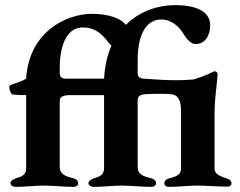

<svg xmlns="http://www.w3.org/2000/svg" viewBox="-20 -726 935 749"><path d="M30 -357C51 -355 69 -355 82 -355V-70C82 -43 64 -37 44 -31C32 -27 21 -22 21 -11C21 -2 32 3 41 3C81 3 115 -2 150 -2C185 -2 228 3 268 3C277 3 285 -3 285 -11C285 -21 277 -28 265 -31C235 -38 213 -47 213 -74V-332C213 -342 217 -355 253 -355H386V-70C386 -43 368 -37 348 -31C337 -27 325 -22 325 -11C325 -2 337 3 345 3C385 3 419 -2 454 -2C489 -2 532 3 572 3C580 3 589 -3 589 -11C589 -21 580 -28 569 -31C539 -38 517 -46 517 -74V-335C517 -346 521 -359 557 -359C571 -360 587 -360 601 -360C617 -360 631 -360 642 -359C672 -358 686 -340 686 -294V-68C686 -46 672 -38 639 -30C628 -27 621 -20 621 -10C621 -2 630 3 637 3C677 3 715 -2 750 -2C785 -2 829 2 867 2C876 2 883 -2 883 -11C883 -22 875 -26 864 -30C830 -41 817 -50 817 -69V-286C817 -342 827 -400 829 -436C829 -443 824 -448 816 -448C810 -446 801 -441 788 -435C777 -430 758 -423 735 -416C712 -414 689 -413 666 -413C626 -413 585 -416 542 -419C529 -420 517 -423 517 -441V-492C517 -601 557 -650 608 -650C653 -650 682 -617 695 -595C709 -571 727 -554 743 -554C777 -554 800 -584 800 -627C800 -679 751 -706 661 -706C601 -706 527 -685 471 -629C452 -654 405 -672 339 -672C237 -672 93 -601 82 -419C63 -408 44 -402 25 -396C20 -394 16 -391 16 -386C16 -376 23 -358 30 -357ZM213 -441V-458C213 -567 250 -619 303 -619C350 -619 375 -594 393 -573C401 -563 408 -553 415 -548C399 -512 389 -470 386 -419H238C225 -419 213 -423 213 -441Z"/></svg>

Font: EB Garamond
Style: Bold
Weight: 700
Designer: Georg Duffner and Octavio Pardo
Foundry: Georg Duffner
Version: Version 1.000;PS 001.000;hotconv 1.0.88;makeotf.lib2.5.64775